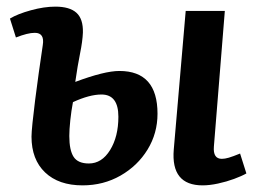

<svg xmlns="http://www.w3.org/2000/svg" viewBox="-20 -544 784 579"><path d="M229 15Q157 15 116 -24Q75 -63 75 -132Q75 -144 78 -173.5Q81 -203 86 -242.5Q91 -282 97 -325Q103 -368 109 -408Q115 -445 85 -445Q74 -445 60 -441.5Q46 -438 28 -431L10 -488Q33 -502 73 -513Q113 -524 147 -524Q190 -524 210.5 -505.5Q231 -487 230 -446Q229 -420 221.5 -383Q214 -346 207 -297Q295 -330 340 -330Q455 -330 455 -201Q455 -142 425 -93Q395 -44 343.5 -14.5Q292 15 229 15ZM591 15Q495 15 504 -93L540 -511H658L625 -102Q622 -65 649 -65Q658 -65 670 -68.5Q682 -72 704 -81L723 -21Q709 -13 686 -4.5Q663 4 637.5 9.5Q612 15 591 15ZM248 -51Q287 -51 312 -91.5Q337 -132 337 -192Q337 -259 286 -259Q250 -259 200 -236Q195 -210 192 -181.5Q189 -153 189 -134Q189 -91 202 -71Q215 -51 248 -51Z"/></svg>

Font: Literata 12pt SemiBold
Style: Italic
Weight: 600
Italic angle: -2°
Designer: Latin by Veronika Burian and Jose Scaglione. Greek by Irene Vlachou. Cyrillic by Vera Evstafieva
Foundry: TypeTogether
Version: Version 3.002